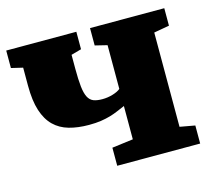

<svg xmlns="http://www.w3.org/2000/svg" viewBox="-86 -659 849 762"><g transform="rotate(-15 338.5 -278.0)"><path d="M240.7 -185.5Q194.8 -185.5 158.7 -195.8Q122.6 -206.1 97.7 -230.5Q72.8 -254.9 59.6 -295.9Q46.4 -336.9 46.4 -398.4V-472.7L-1 -483.9V-555.7H287.1V-483.9L245.1 -472.2V-414.6Q245.1 -369.6 248.3 -341.3Q251.5 -313 259.5 -297.4Q267.6 -281.7 281.7 -276.1Q295.9 -270.5 317.9 -270.5Q340.3 -270.5 361.3 -276.9Q382.3 -283.2 393.1 -292.5V-472.2L343.3 -484.4V-555.7H648.4V-483.9L585 -472.7V-85.4L647 -74.2V0H306.2V-74.2L393.1 -85.4V-222.2Q376.5 -215.3 361.3 -208.7Q346.2 -202.1 328.6 -197Q311 -191.9 290 -188.7Q269 -185.5 240.7 -185.5Z"/></g></svg>

Font: Merriweather UltraBold
Style: Regular
Weight: 900
Designer: Eben Sorkin ( sorkintype@gmail.com )
Foundry: Eben Sorkin
Version: Version 1.570; ttfautohint (v1.3) -l 8 -r 32 -G 0 -x 0 -H 60